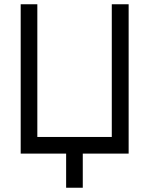

<svg xmlns="http://www.w3.org/2000/svg" viewBox="-20 -720 698 900"><path d="M77 0H290V160H368V0H583V-700H504V-78H155V-700H77Z"/></svg>

Font: Unageo
Style: Regular
Weight: 400
Designer: Richard Sepsi
Foundry: Richard Sepsi
Version: Version 2.000